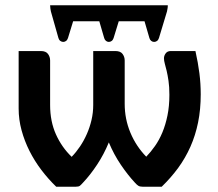

<svg xmlns="http://www.w3.org/2000/svg" viewBox="-20 -706 824 726"><path d="M50.5 0ZM192.5 0Q162.5 -29 136.5 -63.2Q110.5 -97.5 91.5 -135.2Q72.5 -173 61.5 -213.5Q50.5 -254 50.5 -295.5V-513H134.5Q153.5 -513 161.5 -502Q169.5 -491 169.5 -477.5V-309Q169.5 -247 191.5 -198Q213.5 -149 251 -113Q268 -130.5 282.8 -152.5Q297.5 -174.5 308.5 -199.5Q319.5 -224.5 326 -252.2Q332.5 -280 332.5 -309V-513H416.5Q435.5 -513 443.5 -502Q451.5 -491 451.5 -477.5V-313.5Q451.5 -256 473 -204.5Q494.5 -153 533 -113.5Q550 -131 566 -153.8Q582 -176.5 594 -205.2Q606 -234 613.2 -269.2Q620.5 -304.5 620.5 -347.5Q620.5 -378 617.2 -400Q614 -422 610.2 -438Q606.5 -454 603.2 -465.2Q600 -476.5 600 -485.5Q600 -495.5 606.5 -504.2Q613 -513 625.5 -513H719Q729 -468.5 734 -429Q739 -389.5 739 -349.5Q739 -292 729 -243Q719 -194 700 -151.2Q681 -108.5 653.8 -71.2Q626.5 -34 591.5 0H519Q509 0 503.2 -3.5Q497.5 -7 490 -15.5Q463 -44.5 436.8 -83.2Q410.5 -122 391.5 -167.5Q373 -122.5 347.2 -83.5Q321.5 -44.5 294 -15.5Q286.5 -7 282 -3.5Q277.5 0 267 0ZM614.5 -686Q614.5 -679 613.5 -674Q612.5 -669 611.5 -663L581 -562Q578.5 -554.5 573.5 -551Q568.5 -547.5 562.8 -547.5Q557 -547.5 552 -551.2Q547 -555 545 -562L526.5 -625.5H429L409.5 -562Q407 -554.5 402 -551Q397 -547.5 391.5 -547.5Q386 -547.5 381 -551.2Q376 -555 374 -562L355.5 -625.5H256.5L237 -562Q234.5 -554.5 229.5 -551Q224.5 -547.5 219 -547.5Q213.5 -547.5 208.2 -551.2Q203 -555 201 -562L172.5 -662.5Q171.5 -668 170.5 -673.5Q169.5 -679 169.5 -686Z"/></svg>

Font: Lato
Style: Bold
Weight: 700
Designer: Lukasz Dziedzic
Foundry: tyPoland Lukasz Dziedzic
Version: Version 2.007; 2014-02-27